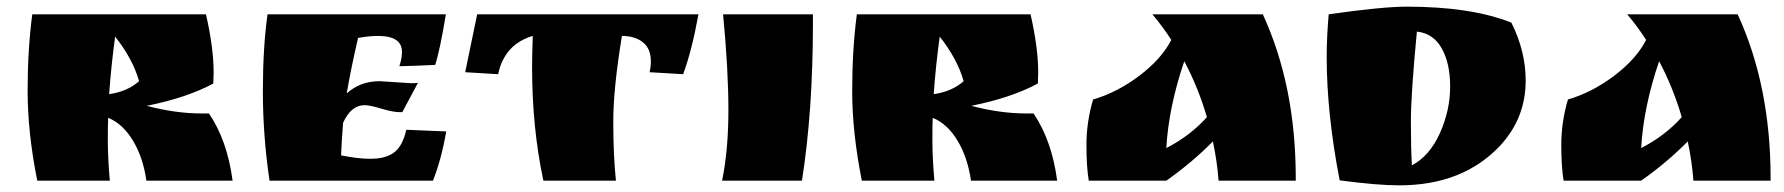

<svg xmlns="http://www.w3.org/2000/svg" viewBox="-20 -543 5360 577"><path d="M622 -326 621 -292Q541 -249 421 -225Q507 -202 587 -202H608Q663 -121 679 0H420Q410 -70 379.5 -120.5Q349 -171 305 -189Q304 -172 304 -121Q304 -70 310 0H92Q63 -145 63 -269.5Q63 -394 77 -500H599Q622 -399 622 -326ZM326 -433Q314 -345 308 -260Q363 -268 398 -299Q379 -366 326 -433Z M1121 -299 1215 -293Q1229 -293 1236 -294L1189 -206H1180Q1161 -206 1126 -216.5Q1091 -227 1076 -227Q1035 -227 1011 -174Q1007 -125 1005 -76Q1057 -66 1087 -66H1096Q1139 -66 1164.5 -85Q1190 -104 1201 -153L1321 -148Q1306 -62 1281 0H790Q770 -135 770 -268Q770 -401 784 -500H1320Q1302 -392 1288 -348Q1229 -345 1180 -344Q1188 -367 1188 -387Q1188 -435 1116 -435Q1089 -435 1056 -429Q1034 -334 1022 -262Q1062 -299 1121 -299Z M1849 -435Q1823 -277 1823 -177Q1823 -77 1831 0H1613Q1579 -159 1579 -342Q1579 -373 1581 -435Q1496 -410 1477 -320L1378 -326L1414 -500H2079Q2059 -390 2033 -320L1932 -326Q1936 -342 1936 -358Q1936 -397 1912 -416Q1888 -435 1849 -435Z M2423 -500V-473Q2423 -209 2390 0H2150Q2169 -92 2169 -212.5Q2169 -333 2153 -500Z M3100 -326 3099 -292Q3019 -249 2899 -225Q2985 -202 3065 -202H3086Q3141 -121 3157 0H2898Q2888 -70 2857.5 -120.5Q2827 -171 2783 -189Q2782 -172 2782 -121Q2782 -70 2788 0H2570Q2541 -145 2541 -269.5Q2541 -394 2555 -500H3077Q3100 -399 3100 -326ZM2804 -433Q2792 -345 2786 -260Q2841 -268 2876 -299Q2857 -366 2804 -433Z M3874 -8V0H3642Q3638 -57 3625 -118Q3563 -55 3485 0H3252Q3245 -41 3245 -108.5Q3245 -176 3265 -244Q3337 -265 3403.5 -315Q3470 -365 3500 -423Q3473 -465 3443 -500H3775Q3874 -285 3874 -8ZM3607 -191Q3581 -280 3539 -359Q3492 -221 3485 -98Q3557 -135 3607 -191Z M4208 -523Q4401 -523 4522 -475Q4565 -389 4565 -301Q4565 -188 4488 -105Q4376 14 4185 14Q4119 14 4006 -1Q3967 -202 3967 -372Q3967 -431 3973 -500Q4134 -523 4208 -523ZM4238 -448Q4220 -260 4220 -178.5Q4220 -97 4223 -46Q4277 -75 4307.5 -143.5Q4338 -212 4338 -282.5Q4338 -353 4312.5 -398Q4287 -443 4238 -448Z M5301 -8V0H5069Q5065 -57 5052 -118Q4990 -55 4912 0H4679Q4672 -41 4672 -108.5Q4672 -176 4692 -244Q4764 -265 4830.5 -315Q4897 -365 4927 -423Q4900 -465 4870 -500H5202Q5301 -285 5301 -8ZM5034 -191Q5008 -280 4966 -359Q4919 -221 4912 -98Q4984 -135 5034 -191Z"/></svg>

Font: Ruslan Display
Style: Regular
Weight: 400
Designer: Denis Masharov, Vladimir Rabdu
Foundry: Denis Masharov, Vladimir Rabdu
Version: Version 1.000; ttfautohint (v1.4.1)